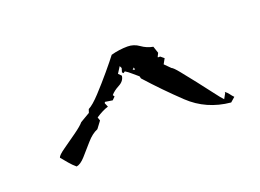

<svg xmlns="http://www.w3.org/2000/svg" viewBox="-42 -528 428 316"><g transform="rotate(-20 172.0 -369.5)"><path d="M50 -291Q44 -296 39 -302Q34 -308 29 -314Q30 -318 41.5 -326Q53 -334 65.5 -343Q78 -352 82 -357L99 -367L101 -373Q109 -377 122 -391Q135 -405 148 -420.5Q161 -436 167 -444Q174 -446 181.5 -447Q189 -448 196 -448Q207 -448 216 -441.5Q225 -435 236 -433L240 -421L237 -415V-414H241L247 -409L242 -400L252 -390Q255 -389 263.5 -378.5Q272 -368 283 -354Q294 -340 303 -328Q312 -316 316 -312L321 -321V-323Q325 -320 327.5 -316.5Q330 -313 333 -310L325 -303Q283 -307 254 -334.5Q225 -362 199 -391L198 -395Q193 -399 188 -403.5Q183 -408 178 -411L175 -409L173 -411L175 -418L173 -422L166 -411L171 -406Q170 -397 160.5 -392Q151 -387 146 -381L148 -378L143 -373L130 -375L129 -373L132 -366Q122 -363 110 -355L112 -349L103 -337Q93 -333 83.5 -322Q74 -311 65.5 -301.5Q57 -292 50 -291ZM195 -408 194 -412 191 -409Z"/></g></svg>

Font: Kolker Brush
Style: Regular
Weight: 400
Designer: Robert E. Leuschke
Foundry: Robert E. Leuschke
Version: Version 1.010; ttfautohint (v1.8.3)